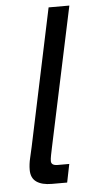

<svg xmlns="http://www.w3.org/2000/svg" viewBox="-52 -742 372 774"><g transform="rotate(-5 134.0 -355.0)"><path d="M126 0Q86 0 64 -15.5Q42 -31 42 -64Q42 -87 48 -112Q54 -137 58 -156L175 -710H259L140 -150Q136 -131 133 -116Q130 -101 130 -92Q130 -74 156 -74H203L188 0Z"/></g></svg>

Font: Geist Regular
Style: Italic
Weight: 400
Italic angle: -12°
Designer: Basement.studio, Andrés Briganti, Mateo Zaragoza
Foundry: Basement.studio, Vercel, Andrés Briganti, Guido Ferreyra, Mateo Zaragoza
Version: Version 1.500; ttfautohint (v1.8.4.7-5d5b)